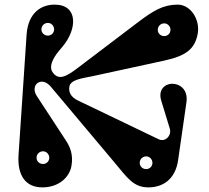

<svg xmlns="http://www.w3.org/2000/svg" viewBox="-20 -795 902 830"><path d="M216 -775C159 -775 102 -741 95 -646L60 -123C55 -36 91 15 163 15C234 15 280 -28 289 -78C297 -126 284 -159 264 -189L139 -380C108 -428 159 -468 199 -421L473 -95C531 -26 556 15 622 15C682 15 738 -18 750 -103L786 -353C794 -409 756 -434 722 -433C691 -431 663 -406 677 -360L714 -239C723 -210 695 -179 666 -193L318 -360C284 -376 276 -399 280 -421C285 -451 338 -457 377 -465L690 -533C781 -553 823 -581 835 -651C845 -711 804 -775 748 -775C686 -775 643 -749 578 -700L317 -502C267 -464 232 -444 206 -485C192 -507 207 -541 234 -574L250 -593C315 -670 318 -775 216 -775ZM166 -86C150 -86 138 -98 138 -113C138 -128 150 -141 166 -141C181 -141 193 -128 193 -113C193 -98 181 -86 166 -86ZM612 -64C596 -64 584 -76 584 -91C584 -106 596 -119 612 -119C627 -119 639 -106 639 -91C639 -76 627 -64 612 -64ZM690 -639C674 -639 662 -651 662 -666C662 -681 674 -694 690 -694C705 -694 717 -681 717 -666C717 -651 705 -639 690 -639ZM187 -641C171 -641 159 -653 159 -668C159 -683 171 -696 187 -696C202 -696 214 -683 214 -668C214 -653 202 -641 187 -641Z"/></svg>

Font: Pilowlava Atome
Style: Regular
Weight: 500
Designer: Anton Moglia, Jérémy Landes, Maksym Kobuzan (Cyrillic), Velvetyne Type Foundry
Foundry: Anton Moglia, Jérémy Landes, Velvetyne Type Foundry
Version: Version 1.002;Glyphs 3.3 (3303)